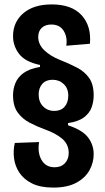

<svg xmlns="http://www.w3.org/2000/svg" viewBox="-20 -695 477 869"><path d="M221 154Q163 154 125.5 135.5Q88 117 68 87Q48 57 43.5 21.5Q39 -14 47 -48L157 -52Q149 -4 168 29Q187 62 227 62Q257 62 274 43.5Q291 25 291 -2Q291 -42 261.5 -67Q232 -92 184 -109Q148 -122 114.5 -139.5Q81 -157 60 -186Q39 -215 39 -264Q39 -292 49.5 -318.5Q60 -345 86.5 -364.5Q113 -384 161 -392V-401Q94 -415 66.5 -451Q39 -487 39 -531Q39 -595 85.5 -635Q132 -675 214 -675Q305 -675 349.5 -626Q394 -577 387 -497L280 -488Q286 -526 268.5 -555Q251 -584 212 -584Q185 -584 169 -569Q153 -554 153 -528Q153 -494 180.5 -467.5Q208 -441 251 -424Q294 -407 328.5 -389Q363 -371 383.5 -342Q404 -313 404 -263Q404 -236 395 -210Q386 -184 361 -164.5Q336 -145 288 -138V-128Q354 -106 379 -72.5Q404 -39 404 3Q404 41 385 75.5Q366 110 325.5 132Q285 154 221 154ZM226 -193Q256 -193 272.5 -212Q289 -231 289 -262Q289 -295 268.5 -314.5Q248 -334 218 -334Q188 -334 171.5 -315.5Q155 -297 155 -267Q155 -234 175 -213.5Q195 -193 226 -193Z"/></svg>

Font: Bricolage Grotesque 10pt Condensed SemiBold
Style: Regular
Weight: 600
Width: 3
Designer: Mathieu Triay
Foundry: Atelier Triay
Version: Version 1.000; ttfautohint (v1.8.4.7-5d5b);gftools[0.9.32]